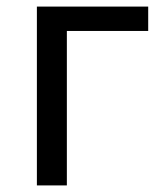

<svg xmlns="http://www.w3.org/2000/svg" viewBox="-20 -563 499 583"><path d="M92 0H183V-469H430V-543H92Z"/></svg>

Font: Noto Sans CJK SC Regular
Style: Regular
Weight: 400
Designer: Ryoko NISHIZUKA (kana & ideographs); Paul D. Hunt (Latin, Greek & Cyrillic); Wenlong ZHANG (bopomofo); Sandoll Communica
Foundry: Adobe Systems Incorporated
Version: Version 1.004;PS 1.004;hotconv 1.0.82;makeotf.lib2.5.63406